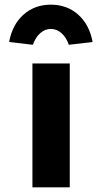

<svg xmlns="http://www.w3.org/2000/svg" viewBox="-20 -803 438 823"><path d="M119 0V-531H279V0ZM121 -611 19 -623Q33 -698 81 -740.5Q129 -783 198 -783Q267 -783 315 -740.5Q363 -698 377 -623L275 -611Q264 -643 243.5 -661Q223 -679 198 -679Q173 -679 152.5 -661Q132 -643 121 -611Z"/></svg>

Font: Lexend Exa
Style: Bold
Weight: 700
Designer: Bonnie Shaver-Troup, Thomas Jockin
Foundry: Lexend
Version: Version 1.007